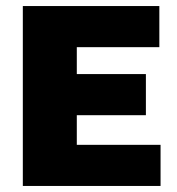

<svg xmlns="http://www.w3.org/2000/svg" viewBox="-20 -615 584 635"><path d="M55.5 0V-595H507V-459H234V-136H511V0ZM172.5 -234V-370H462.5V-234Z"/></svg>

Font: Encode Sans SC SemiCondensed ExtraBold
Style: Regular
Weight: 800
Width: 4
Designer: Multiple Designers
Foundry: Impallari Type
Version: Version 3.002